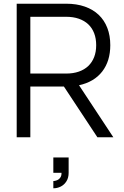

<svg xmlns="http://www.w3.org/2000/svg" viewBox="-20 -740 671 1035"><path d="M324.5 -273.5H143.5V0H70V-720H336.5Q393 -720 437.2 -704.5Q481.5 -689 512 -660Q542.5 -631 558.5 -589.5Q574.5 -548 574.5 -496.5Q574.5 -410.5 530.8 -354.2Q487 -298 406 -280.5L591 0H505ZM143.5 -343.5H336.5Q375 -343.5 405 -354Q435 -364.5 455.8 -384.2Q476.5 -404 487.5 -432.2Q498.5 -460.5 498.5 -496.5Q498.5 -532.5 487.5 -561Q476.5 -589.5 455.8 -609Q435 -628.5 405 -639Q375 -649.5 336.5 -649.5H143.5ZM267.5 236Q275.5 236 286.2 232Q297 228 304.2 218.5Q311.5 209 311.5 195Q311.5 193.5 311.5 191.5H267.5V109H350V191.5Q350 218.5 338.2 237.2Q326.5 256 307.8 265.5Q289 275 267.5 275Z"/></svg>

Font: Vela Sans
Style: Regular
Weight: 400
Designer: Principal design: Mikhail Sharanda - project Manrope.
Design modification: Ravid Balaliev
Foundry: Mikhail Sharanda
Version: Version 1.001